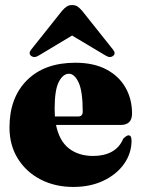

<svg xmlns="http://www.w3.org/2000/svg" viewBox="-20 -727 562 759"><path d="M502 -278Q502 -233 456.5 -233H201.5Q214.5 -169.5 252.8 -140Q291 -110.5 348.5 -110.5Q392 -110.5 422.5 -127.5Q453 -144.5 467 -178.5Q480.5 -192 488 -192Q500 -192 500 -171.5Q500 -121 470.5 -79.2Q441 -37.5 389.2 -12.8Q337.5 12 270 12Q197.5 12 140.5 -17.5Q83.5 -47 50.5 -100Q17.5 -153 17.5 -223Q17.5 -341 86.8 -410Q156 -479 278 -479Q350 -479 400 -452.8Q450 -426.5 476 -381Q502 -335.5 502 -278ZM196 -296.5Q196 -281 197 -266.5H288.5Q307 -266.5 307 -285.5Q307 -366 290.8 -400.8Q274.5 -435.5 252.5 -435.5Q229.5 -435.5 212.8 -404Q196 -372.5 196 -296.5ZM427.5 -506.5Q415 -496 396.5 -508L265 -586.5L134 -508Q115.5 -496 102.5 -506.5Q91 -516.5 104.5 -532.5L225.5 -684.5Q235 -695.5 243.8 -701.2Q252.5 -707 265 -707Q278 -707 286.5 -701.2Q295 -695.5 304.5 -684.5L425.5 -532.5Q439.5 -516 427.5 -506.5Z"/></svg>

Font: Fraunces 72pt Black
Style: Regular
Weight: 900
Version: Version 1.000;[0bf87f6ff]